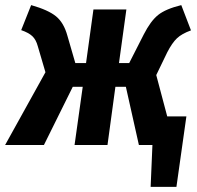

<svg xmlns="http://www.w3.org/2000/svg" viewBox="-39 -568 772 752"><path d="M616 -112H691L652 164H551L558 0H505L454 -228H413L382 0H253L285 -228H246L133 0H-19L139 -285L109 -387Q102 -413 87.5 -426.5Q73 -440 44 -450L83 -548Q150 -529 180.5 -504Q211 -479 225 -428L256 -321H298L327 -531H456L427 -321H467L524 -433Q551 -486 580.5 -509.5Q610 -533 671 -548L709 -449Q673 -436 654 -418Q635 -400 616 -363L573 -274Z"/></svg>

Font: Fira Sans Condensed
Style: Bold Italic
Weight: 700
Width: 3
Italic angle: -8°
Designer: Carrois Corporate & Edenspiekermann AG
Foundry: Carrois Corporate GbR & Edenspiekermann AG
Version: Version 4.203